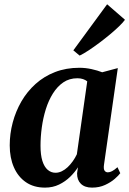

<svg xmlns="http://www.w3.org/2000/svg" viewBox="-20 -867 604 898"><path d="M466.5 -97.5Q463.5 -77 469 -69Q474.5 -61 484.5 -61Q493.5 -61 504.2 -66.5Q515 -72 529.5 -85L542.5 -57Q535 -46.5 516.8 -30.5Q498.5 -14.5 471.5 -2Q444.5 10.5 410.5 10.5Q376.5 10.5 358.2 -7.5Q340 -25.5 340.5 -56.5L344.5 -84.5Q330 -61.5 307.8 -39.8Q285.5 -18 256.2 -3.8Q227 10.5 190.5 10.5Q138 10.5 101.2 -14.8Q64.5 -40 45 -84.5Q25.5 -129 25.5 -187Q25.5 -241.5 39.5 -294Q53.5 -346.5 80.2 -392.8Q107 -439 146.5 -474.5Q186 -510 237.5 -530Q289 -550 351.5 -550Q379.5 -550 408 -543.8Q436.5 -537.5 458 -529L531 -548.5ZM388 -486.5Q380 -493 368.5 -497Q357 -501 342 -501Q304.5 -501 276.2 -481.8Q248 -462.5 227.5 -429.8Q207 -397 194.2 -356Q181.5 -315 175.5 -271Q169.5 -227 169.5 -185.5Q169.5 -142.5 178.2 -114.5Q187 -86.5 203 -72.8Q219 -59 239.5 -59Q254.5 -59 269 -66Q283.5 -73 296.5 -85.2Q309.5 -97.5 320.5 -113Q331.5 -128.5 339.5 -145.5ZM323 -631.5 481 -847 564.5 -774.5Q556 -762.5 537.5 -744.5Q519 -726.5 495 -706.5Q471 -686.5 445 -667Q419 -647.5 394.8 -631.5Q370.5 -615.5 352.5 -607Z"/></svg>

Font: Merriweather 60pt
Style: Bold Italic
Weight: 700
Italic angle: -7.8°
Version: Version 2.101